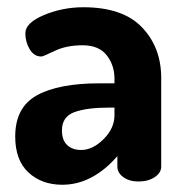

<svg xmlns="http://www.w3.org/2000/svg" viewBox="-20 -501 511 530"><path d="M210 -481Q319 -481 372 -425.5Q425 -370 425 -286V-41Q425 -24 407 -12Q389 0 362 0Q337 0 320.5 -12Q304 -24 304 -41V-70Q235 9 152 9Q95 9 58.5 -25Q22 -59 22 -124Q22 -205 82 -238Q142 -271 255 -271H296V-284Q296 -321 274.5 -348.5Q253 -376 208 -376Q163 -376 131 -360.5Q99 -345 94 -345Q74 -345 62 -365Q50 -385 50 -409Q50 -438 101.5 -459.5Q153 -481 210 -481ZM296 -183V-204H281Q220 -204 185.5 -191.5Q151 -179 151 -141Q151 -114 165.5 -100.5Q180 -87 204 -87Q236 -87 266 -117Q296 -147 296 -183Z"/></svg>

Font: Dosis
Style: Bold
Weight: 700
Designer: Edgar Tolentino, Pablo Impallari, Igino Marini
Foundry: Edgar Tolentino, Pablo Impallari, Igino Marini
Version: Version 1.007